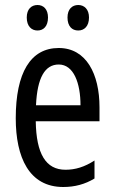

<svg xmlns="http://www.w3.org/2000/svg" viewBox="-20 -738 458 768"><path d="M87 -668C87 -633 106 -616 130 -616C154 -616 172 -633 172 -668C172 -701 154 -718 130 -718C106 -718 87 -702 87 -668ZM250 -668C250 -633 268 -616 293 -616C317 -616 336 -633 336 -668C336 -701 317 -718 293 -718C269 -718 250 -702 250 -668ZM215 -546C102 -546 43 -447 43 -265C43 -109 96 10 233 10C279 10 320 -1 358 -24V-96C318 -70 281 -59 242 -59C163 -59 125 -123 123 -253H378V-309C378 -442 325 -546 215 -546ZM215 -480C275 -480 302 -405 302 -317H124C129 -428 160 -480 215 -480Z"/></svg>

Font: Noto Sans Gurmukhi UI ExtraCondensed
Style: Regular
Weight: 400
Width: 2
Designer: Jelle Bosma - Monotype Design Team
Foundry: Monotype Imaging Inc.
Version: Version 2.004